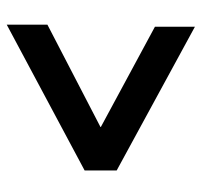

<svg xmlns="http://www.w3.org/2000/svg" viewBox="-34 -602 586 557"><g transform="rotate(-90 258.5 -324.0)"><path d="M459 -51V-167L168 -324V-325L465 -479V-597L42 -371V-278Z"/></g></svg>

Font: Fixel Text 20240404 SemiBold
Style: Italic
Weight: 600
Width: 4
Italic angle: -10°
Designer: AlfaBravo + MacPaw
Foundry: Kyrylo Tkachov, Marchela Mozhyna, Serhii Makarenko, Maria Weinstein, Zakhar Kryvoshyya
Version: Version 1.211;Glyphs 3.2 (3225)